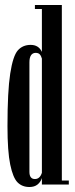

<svg xmlns="http://www.w3.org/2000/svg" viewBox="-20 -740 301 770"><path d="M256 -16V0H148V-26Q143 -10 130.5 0Q118 10 98 10Q69 10 50.5 -8.5Q32 -27 21 -80Q10 -133 10 -234Q10 -374 21 -445Q32 -516 51.5 -538Q71 -560 103 -560Q135 -560 148 -532V-704H120V-720H228V-16ZM148 -47V-505Q145 -516 139.5 -522Q134 -528 123 -528Q111 -528 104.5 -518.5Q98 -509 98 -490V-51Q98 -22 120 -22Q140 -22 148 -47Z"/></svg>

Font: FFF_Magyar-Nemzet Bold
Style: Regular
Weight: 700
Width: 2
Designer: bBox Type GmbH
Foundry: bBox Type GmbH
Version: Version 0.004